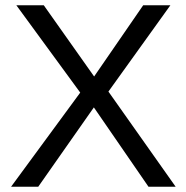

<svg xmlns="http://www.w3.org/2000/svg" viewBox="-20 -708 707 728"><path d="M646 0H543L335.9 -300.8L125 0H22L284.2 -356.9L42 -688H146L336.9 -418L522.9 -688H626L391.1 -360.8Z"/></svg>

Font: Libra Sans Modern
Style: Regular
Weight: 400
Foundry: Stefan Peev, Context Ltd
Version: Version 1.000